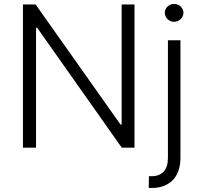

<svg xmlns="http://www.w3.org/2000/svg" viewBox="-20 -750 1020 975"><path d="M96.6 0V-727.3H160.9L592 -117.5H597.7V-727.3H663V0H598.4L168.7 -609H163V0ZM736.2 144.9H749.6Q789.4 144.9 811.1 121.4Q832.7 98 832.7 52.9V-545.5H896.3V52.9Q896.3 87.4 886.7 115.4Q877.1 143.5 858.7 163.2Q840.2 182.9 812.9 193.7Q785.5 204.5 750.4 204.5Q746.8 204.5 743.3 204.5Q739.7 204.5 735.4 204.2ZM864 -730.1Q873.6 -730.1 882.3 -726.6Q891 -723 897.5 -716.8Q904.1 -710.6 907.8 -702.4Q911.6 -694.2 911.6 -684.7Q911.6 -675.8 907.8 -667.4Q904.1 -659.1 897.5 -652.9Q891 -646.7 882.3 -642.9Q873.6 -639.2 864 -639.2Q854.4 -639.2 845.7 -642.9Q837 -646.7 830.6 -652.9Q824.2 -659.1 820.5 -667.4Q816.8 -675.8 816.8 -684.7Q816.8 -694.2 820.5 -702.4Q824.2 -710.6 830.6 -716.8Q837 -723 845.7 -726.6Q854.4 -730.1 864 -730.1Z"/></svg>

Font: Inter P Light
Style: Regular
Weight: 300
Designer: Rasmus Andersson
Foundry: rsms
Version: Version 3.018;git-588b23468